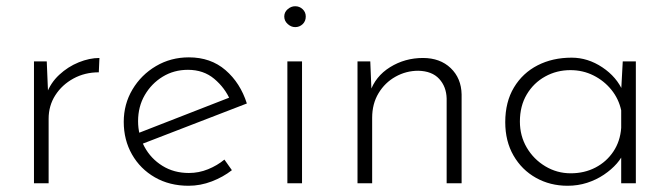

<svg xmlns="http://www.w3.org/2000/svg" viewBox="-20 -588 2149 616"><path d="M130 -391 135 -271 129 -286Q142 -322 170 -348Q198 -374 232.5 -388Q267 -402 299 -402L297 -356Q252 -356 215.5 -336Q179 -316 157.5 -282.5Q136 -249 136 -207V0H89V-391Z M585 8Q524 8 477 -19Q430 -46 403.5 -92.5Q377 -139 377 -197Q377 -254 405 -301Q433 -348 480.5 -376Q528 -404 586 -404Q656 -404 703.5 -363Q751 -322 772 -256L430 -124L416 -158L729 -280L719 -266Q702 -306 667.5 -335Q633 -364 583 -364Q538 -364 502 -342Q466 -320 444.5 -283Q423 -246 423 -199Q423 -155 443.5 -117Q464 -79 501 -56Q538 -33 586 -33Q618 -33 647.5 -45Q677 -57 700 -76L724 -42Q696 -20 659.5 -6Q623 8 585 8Z M902 -391H949V0H902ZM892 -535Q892 -549 903 -558.5Q914 -568 927 -568Q941 -568 951 -558.5Q961 -549 961 -535Q961 -520 951 -510.5Q941 -501 927 -501Q914 -501 903 -511Q892 -521 892 -535Z M1168 -391 1173 -268 1167 -292Q1184 -343 1231.5 -372.5Q1279 -402 1337 -402Q1392 -402 1426 -369.5Q1460 -337 1461 -285V0H1413V-272Q1412 -310 1389 -335Q1366 -360 1322 -361Q1283 -361 1249 -342Q1215 -323 1194.5 -289Q1174 -255 1174 -210V0H1127V-391Z M1801 8Q1745 8 1699.5 -17.5Q1654 -43 1627.5 -89Q1601 -135 1601 -196Q1601 -261 1629 -307.5Q1657 -354 1705 -378.5Q1753 -403 1814 -403Q1866 -403 1912.5 -372Q1959 -341 1979 -294L1972 -280L1978 -391H2020V0H1973V-121L1983 -103Q1976 -83 1959 -63.5Q1942 -44 1917.5 -27.5Q1893 -11 1863.5 -1.5Q1834 8 1801 8ZM1811 -32Q1855 -32 1890.5 -50.5Q1926 -69 1948 -102Q1970 -135 1973 -178V-234Q1965 -271 1941.5 -300Q1918 -329 1884 -346Q1850 -363 1810 -363Q1766 -363 1729 -342.5Q1692 -322 1670 -285Q1648 -248 1648 -198Q1648 -152 1670 -114.5Q1692 -77 1729.5 -54.5Q1767 -32 1811 -32Z"/></svg>

Font: Josefin Sans Thin Light
Style: Regular
Weight: 300
Version: Version 2.000